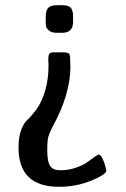

<svg xmlns="http://www.w3.org/2000/svg" viewBox="-20 -548 489 744"><path d="M51.8 23.9Q51.8 -17.1 61.8 -43.9Q71.8 -70.8 85.4 -83Q99.1 -95.2 118.2 -120.1Q137.2 -145 148.9 -178.2Q168 -231.4 168 -293.9V-299.8Q168 -303.7 167.5 -309.8Q167 -315.9 167 -318.8Q167 -333 170.9 -339.1Q174.8 -345.2 188 -345.2H223.1Q243.2 -345.2 247.6 -340.1Q252 -335 252 -314V-305.2Q252 -303.2 252.4 -298.6Q252.9 -293.9 252.9 -291Q252.9 -184.1 186 -61Q167 -25.9 165 -5.9Q163.1 8.3 163.1 34.2Q163.1 78.1 174.1 95Q185.1 111.8 213.9 111.8Q244.6 111.8 272.7 102.3Q300.8 92.8 316.9 81.3Q333 69.8 345.9 60.3Q358.9 50.8 362.8 50.8Q369.6 50.8 377.2 66.4Q384.8 82 388.2 97.2L392.1 111.8Q392.1 124 363.8 138.2Q290.5 176.3 208 175.8Q51.8 175.8 51.8 23.9ZM157.2 -469.2V-486.8Q158.2 -510.7 168.7 -519.3Q179.2 -527.8 201.2 -527.8H220.2Q236.3 -527.8 245.6 -523.9Q254.9 -520 258.5 -510.5Q262.2 -501 262.7 -496.1Q263.2 -491.2 263.2 -480V-463.9Q263.2 -420.9 221.2 -420.9H200.2Q180.2 -420.9 169.7 -429.9Q159.2 -439 158.2 -447Q157.2 -455.1 157.2 -469.2Z"/></svg>

Font: CMU Sans Serif Demi Condensed
Style: DemiCondensed
Weight: 600
Width: 3
Version: Version 0.7.0